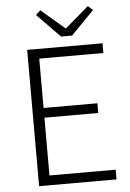

<svg xmlns="http://www.w3.org/2000/svg" viewBox="-61 -978 695 1023"><g transform="rotate(-5 286.5 -466.5)"><path d="M106 0H520V-52H166V-361H454V-413H166V-677H509V-729H106ZM292 -784H351L474 -910L448 -933L323 -826H319L194 -933L169 -910Z"/></g></svg>

Font: Noto Sans HK Light
Style: Regular
Weight: 300
Designer: Ryoko NISHIZUKA 西塚涼子 (kana, bopomofo & ideographs); Paul D. Hunt (Latin, Greek & Cyrillic); Sandoll Communications 산돌커뮤니
Foundry: Adobe
Version: Version 2.004;hotconv 1.0.118;makeotfexe 2.5.65603